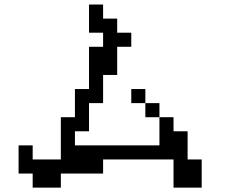

<svg xmlns="http://www.w3.org/2000/svg" viewBox="-20 -817 1040 852"><path d="M62.5 -46.9V-171.9H125V-109.4H250V-296.9H312.5V-421.9H375V-609.4H437.5V-671.9H375V-796.9H437.5V-734.4H500V-671.9H562.5V-609.4H500V-484.4H437.5V-359.4H375V-234.4H312.5V-171.9H687.5V-296.9H750V-234.4H812.5V-109.4H875V15.6H750V-109.4H437.5V-46.9H250V15.6H125V-46.9ZM625 -359.4H687.5V-296.9H625ZM625 -359.4H562.5V-421.9H625Z"/></svg>

Font: KH Dot Dougenzaka 16
Style: Regular
Weight: 400
Designer: Original version for X68000 by Keitarou Hiraki (http://hp.vector.co.jp/authors/VA000874/) / TrueType conversion by Homem
Version: Version 1.00.20150527